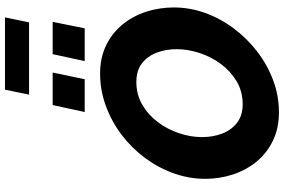

<svg xmlns="http://www.w3.org/2000/svg" viewBox="-205 -932 1143 773"><g transform="rotate(-90 366.5 -545.5)"><path d="M301 6Q236 6 186 -18.5Q136 -43 102 -84.5Q68 -126 50.5 -179.5Q33 -233 33 -291Q33 -355 55 -417Q77 -479 117 -533Q157 -587 210.5 -627.5Q264 -668 327 -691Q390 -714 457 -714Q521 -714 571 -689.5Q621 -665 655 -623Q689 -581 706 -528Q723 -475 723 -417Q723 -353 701 -291.5Q679 -230 639 -176.5Q599 -123 546 -82Q493 -41 430.5 -17.5Q368 6 301 6ZM333 -140Q385 -140 426 -164.5Q467 -189 496 -228.5Q525 -268 540 -314.5Q555 -361 555 -406Q555 -449 541 -486Q527 -523 498 -545.5Q469 -568 423 -568Q372 -568 331 -544Q290 -520 261 -481Q232 -442 216.5 -395.5Q201 -349 201 -304Q201 -260 215 -223Q229 -186 258.5 -163Q288 -140 333 -140ZM302 -776 330 -905H461L434 -776ZM507 -776 535 -905H665L639 -776ZM372 -1000 392 -1097H683L663 -1000Z"/></g></svg>

Font: Raleway Thin ExtraBold
Style: Italic
Weight: 800
Italic angle: -12°
Version: Version 4.026